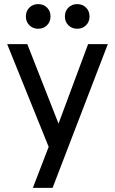

<svg xmlns="http://www.w3.org/2000/svg" viewBox="-20 -715 560 935"><path d="M217 0 15 -500H113L265 -113L409 -500H505L236 200H140ZM166 -575Q140 -575 123 -592Q106 -609 106 -635Q106 -661 123 -678Q140 -695 166 -695Q192 -695 209 -678Q226 -661 226 -635Q226 -609 209 -592Q192 -575 166 -575ZM356 -575Q330 -575 313 -592Q296 -609 296 -635Q296 -661 313 -678Q330 -695 356 -695Q382 -695 399 -678Q416 -661 416 -635Q416 -609 399 -592Q382 -575 356 -575Z"/></svg>

Font: PT Root UI Web Medium
Style: Regular
Weight: 500
Designer: Vitaly Kuzmin
Foundry: ParaType Ltd.
Version: Version 1.001W